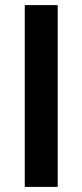

<svg xmlns="http://www.w3.org/2000/svg" viewBox="-20 -732 323 752"><path d="M77 0V-712H206V0Z"/></svg>

Font: Muli-Bold
Style: Bold
Weight: 700
Version: Version 2.000